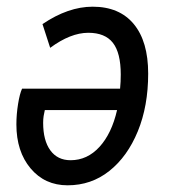

<svg xmlns="http://www.w3.org/2000/svg" viewBox="-20 -544 507 574"><path d="M29 -172Q29 -202 34 -233Q39 -264 46 -279H339Q341 -299 341 -321Q341 -386 317.5 -416Q294 -446 244 -446Q191 -446 130 -401L107 -472Q184 -524 257 -524Q337 -524 380 -472Q423 -420 423 -324Q423 -227 392 -151.5Q361 -76 307 -33Q253 10 182 10Q114 10 71.5 -40.5Q29 -91 29 -172ZM109 -177Q109 -124 130.5 -94.5Q152 -65 191 -65Q241 -65 277.5 -105Q314 -145 330 -215H114Q112 -207 110.5 -197.5Q109 -188 109 -177Z"/></svg>

Font: Radio Canada Condensed
Style: Italic
Weight: 400
Width: 3
Italic angle: -12°
Designer: Charles Daoud, Etienne Aubert Bonn, Alexandre Saumier Demers, Jacques Le Bailly
Foundry: Radio-Canada
Version: Version 2.104; ttfautohint (v1.8.4.7-5d5b);gftools[0.9.28.de